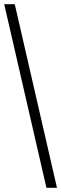

<svg xmlns="http://www.w3.org/2000/svg" viewBox="-20 -770 290 910"><path d="M200 120 0 -750H50L250 120Z"/></svg>

Font: Spectral
Style: Bold
Weight: 700
Designer: Jean-Baptiste Levee
Foundry: Production Type
Version: Version 2.001